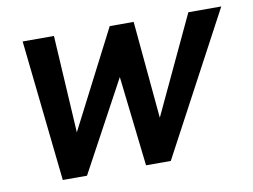

<svg xmlns="http://www.w3.org/2000/svg" viewBox="-62 -607 914 695"><g transform="rotate(-10 395.0 -259.5)"><path d="M60 -519H175L196 -161L380 -519H468L501 -161L669 -519H790L513 0H422L384 -331L205 0H116Z"/></g></svg>

Font: Radio Canada Medium
Style: Italic
Weight: 500
Italic angle: -12°
Designer: Charles Daoud, Etienne Aubert Bonn, Alexandre Saumier Demers, Jacques Le Bailly
Foundry: Radio-Canada
Version: Version 2.104; ttfautohint (v1.8.4.7-5d5b);gftools[0.9.28.de